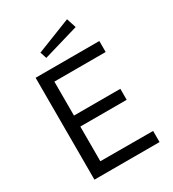

<svg xmlns="http://www.w3.org/2000/svg" viewBox="-220 -1059 1066 1180"><g transform="rotate(-30 313.0 -469.0)"><path d="M444 -938 200 -842 215 -796 466 -870ZM97 0H559V-79L185 -80V-326H514V-404H185V-645H549V-723H97Z"/></g></svg>

Font: United Sans
Style: Regular
Weight: 400
Designer: Pablo Impallari, Rodrigo Fuenzalida (Modified by Dan O. Williams)
Version: Version 1.000;PS 001.000;hotconv 1.0.88;makeotf.lib2.5.64775